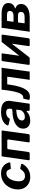

<svg xmlns="http://www.w3.org/2000/svg" viewBox="1495 -2075 590 3620"><g transform="rotate(-90 1790.0 -265.0)"><path d="M330 -540Q396 -540 439.5 -516Q483 -492 507.5 -455.5Q532 -419 538 -380Q538 -372 535.5 -369Q533 -366 523 -365L422 -356Q416 -355 413 -361Q410 -367 408 -377Q400 -394 392 -408Q384 -422 370.5 -430.5Q357 -439 333 -439Q293 -439 264 -416.5Q235 -394 217 -358Q199 -322 190.5 -281.5Q182 -241 182 -206Q182 -146 207.5 -117.5Q233 -89 279 -89Q326 -89 355.5 -110.5Q385 -132 414 -176Q418 -181 430 -178L501 -161Q508 -160 510.5 -153Q513 -146 509 -134Q498 -114 478 -89Q458 -64 427.5 -41.5Q397 -19 356.5 -4.5Q316 10 265 10Q194 10 140.5 -19.5Q87 -49 57.5 -101.5Q28 -154 28 -224Q28 -286 49.5 -343Q71 -400 110.5 -444.5Q150 -489 206 -514.5Q262 -540 330 -540Z M599 0Q586 0 582 -5Q578 -10 579 -21L649 -511Q651 -530 667 -530H1126Q1142 -530 1139 -513L1071 -24Q1069 -11 1062 -5.5Q1055 0 1041 0H935Q923 0 919 -5Q915 -10 916 -21L970 -398Q971 -409 968 -416Q965 -423 955 -423H815Q804 -423 796.5 -419.5Q789 -416 787 -405L734 -24Q731 0 704 0Z M1489 -49Q1457 -18 1414.5 -4Q1372 10 1325 10Q1254 10 1214.5 -26.5Q1175 -63 1175 -120Q1175 -177 1204.5 -215.5Q1234 -254 1280.5 -278Q1327 -302 1382.5 -313Q1438 -324 1489 -325L1525 -328Q1544 -328 1547 -347L1550 -368Q1551 -372 1551 -376.5Q1551 -381 1551 -384Q1551 -414 1533 -429Q1515 -444 1482 -444Q1450 -444 1419 -431Q1388 -418 1365 -382Q1362 -377 1357.5 -375.5Q1353 -374 1343 -376L1246 -399Q1240 -401 1236.5 -408Q1233 -415 1241 -432Q1274 -488 1338 -514Q1402 -540 1490 -540Q1565 -540 1611 -522Q1657 -504 1678 -472Q1699 -440 1699 -397Q1699 -390 1698.5 -383Q1698 -376 1697 -368L1647 -18Q1646 -5 1643 -2.5Q1640 0 1629 0H1526Q1516 0 1513 -7Q1510 -14 1509 -26L1510 -52Q1508 -70 1489 -49ZM1532 -241Q1533 -249 1531.5 -251.5Q1530 -254 1522 -253L1486 -250Q1465 -249 1438 -243Q1411 -237 1386 -225.5Q1361 -214 1344.5 -194Q1328 -174 1328 -144Q1328 -121 1345 -106Q1362 -91 1393 -91Q1421 -91 1443.5 -99Q1466 -107 1482 -119Q1499 -132 1510 -146.5Q1521 -161 1523 -176Z M1729 -3Q1715 -5 1716 -19L1738 -109Q1740 -124 1754 -122Q1780 -119 1801 -134Q1822 -149 1839 -183.5Q1856 -218 1869.5 -273Q1883 -328 1894 -405L1907 -505Q1909 -516 1908 -523Q1907 -530 1911 -530H2298Q2310 -529 2316 -531Q2322 -533 2323 -530L2253 -25Q2251 -15 2252 -7.5Q2253 0 2249 0H2120Q2110 -1 2103 1Q2096 3 2095 0L2151 -399Q2153 -411 2152 -417.5Q2151 -424 2154 -424H2035Q2025 -425 2018 -423Q2011 -421 2010 -424L2002 -369Q1988 -269 1965 -193.5Q1942 -118 1909 -70.5Q1876 -23 1831 -5.5Q1786 12 1729 -3Z M2593 -513 2525 -24Q2522 0 2495 0H2397Q2384 0 2380 -5Q2376 -10 2377 -21L2447 -511Q2449 -530 2465 -530H2580Q2596 -530 2593 -513ZM2947 -513 2879 -24Q2877 -11 2870 -5.5Q2863 0 2849 0H2751Q2738 0 2734 -5Q2730 -10 2731 -21L2800 -511Q2803 -530 2819 -530H2934Q2950 -530 2947 -513ZM2805 -523 2878 -469 2518 -6 2444 -61Z M3002 0 3073 -505Q3074 -516 3073.5 -523Q3073 -530 3076 -530H3338Q3440 -530 3491.5 -497Q3543 -464 3543 -405Q3543 -355 3518.5 -323.5Q3494 -292 3447 -278Q3443 -277 3442.5 -273.5Q3442 -270 3445 -268Q3486 -255 3505.5 -228.5Q3525 -202 3525 -166Q3525 -109 3491 -72.5Q3457 -36 3401 -18Q3345 0 3279 0H3027Q3016 -1 3009.5 1Q3003 3 3002 0ZM3281 -96Q3326 -96 3350.5 -112Q3375 -128 3375 -169Q3375 -197 3356.5 -209.5Q3338 -222 3298 -221H3202Q3191 -222 3184.5 -220Q3178 -218 3177 -221L3163 -121Q3161 -110 3162 -103Q3163 -96 3160 -96ZM3304 -305Q3347 -306 3370 -322.5Q3393 -339 3393 -379Q3393 -405 3375 -416.5Q3357 -428 3319 -428H3231Q3220 -429 3213.5 -427Q3207 -425 3206 -428L3192 -329Q3191 -319 3191.5 -312Q3192 -305 3189 -305Z"/></g></svg>

Font: Libre Franklin
Style: Bold Italic
Weight: 700
Italic angle: -8°
Designer: Pablo Impallari, Rodrigo Fuenzalida, Nhung Nguyen
Foundry: Impallari Type
Version: Version 3.000